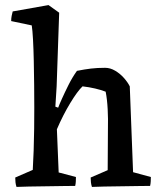

<svg xmlns="http://www.w3.org/2000/svg" viewBox="-20 -732 633 756"><path d="M45 4Q42 -5 41 -14Q40 -23 40 -33L109 -63Q111 -96 112.5 -138.5Q114 -181 114.5 -225Q115 -269 115 -307Q115 -348 114.5 -396.5Q114 -445 113 -492Q112 -539 110 -576Q108 -613 105 -632L24 -649Q24 -660 26 -670Q28 -680 30 -687L171 -712L213 -682L203 -392L198 -312L209 -308Q213 -319 224 -343.5Q235 -368 250 -398Q265 -428 283 -453Q313 -459 338 -462Q363 -465 394 -465Q414 -465 433.5 -453.5Q453 -442 468 -425Q483 -408 491 -392Q494 -307 497.5 -222.5Q501 -138 504 -54L574 -35Q574 -27 573.5 -17.5Q573 -8 571 0Q556 0 525 0.5Q494 1 458 1.5Q422 2 390.5 2.5Q359 3 342 4Q339 -5 338 -14.5Q337 -24 337 -33L404 -62L405 -229Q406 -262 404 -301.5Q402 -341 396 -371Q378 -378 354.5 -383.5Q331 -389 305 -392Q285 -373 256.5 -326Q228 -279 204 -223L211 -53L279 -35Q279 -27 278.5 -17.5Q278 -8 276 0Q260 0 229 0.5Q198 1 162 1.5Q126 2 94.5 2.5Q63 3 45 4Z"/></svg>

Font: Labrada Medium
Style: Regular
Weight: 500
Designer: Mercedes Jáuregui
Foundry: Omnibus-Type Team
Version: Version 1.000; ttfautohint (v1.8.4.7-5d5b)